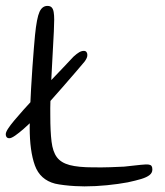

<svg xmlns="http://www.w3.org/2000/svg" viewBox="-20 -628 574 666"><path d="M12.5 -148.5Q8.5 -148.5 5.8 -150Q3 -151.5 1.5 -154.8Q0 -158 0 -162.5Q0 -169.5 7.8 -181.5Q15.5 -193.5 29.2 -209.8Q43 -226 61 -246.5Q84 -272.5 107.5 -297.5Q131 -322.5 153.8 -346Q176.5 -369.5 197 -391.2Q217.5 -413 235 -431.5Q246.5 -442 254.8 -446.8Q263 -451.5 271 -451.5Q277 -451.5 280 -447.5Q283 -443.5 283 -437.5Q283 -435 282.5 -432.2Q282 -429.5 280.8 -426.8Q279.5 -424 277.8 -421Q276 -418 273.5 -414.5Q265 -404 243.8 -379.5Q222.5 -355 195.5 -323.8Q168.5 -292.5 140.5 -261.5Q112.5 -230.5 90.5 -207Q77.5 -194.5 61.8 -180.8Q46 -167 32.8 -157.8Q19.5 -148.5 12.5 -148.5ZM171 9Q119 -4.5 101 -54.2Q83 -104 83 -185.5Q83 -212 84.2 -247.2Q85.5 -282.5 87.8 -320.8Q90 -359 92.5 -395.2Q95 -431.5 97.5 -461Q100 -490.5 101.5 -506.5Q107.5 -566 117 -586.8Q126.5 -607.5 144.5 -607.5Q154.5 -607.5 159.5 -602Q164.5 -596.5 166.2 -586Q168 -575.5 168 -560Q168 -543.5 166.8 -519.2Q165.5 -495 164 -466.5Q162.5 -438 160.8 -406.5Q159 -375 157.5 -343.5Q156 -312 155 -282Q154 -252 154.5 -226Q154.5 -172 158.8 -137Q163 -102 177.2 -82.8Q191.5 -63.5 221.5 -55.5Q251.5 -47.5 303 -47.5Q334.5 -47 363 -48Q391.5 -49 410.5 -50Q447.5 -54 467.5 -56.2Q487.5 -58.5 496.5 -57Q503 -56 505.8 -52Q508.5 -48 508.5 -40Q508.5 -28.5 498.8 -20.8Q489 -13 470 -7.2Q451 -1.5 423 4.5Q391 10.5 351.2 14.5Q311.5 18.5 273 18.5Q259.5 18.5 240.5 17.5Q221.5 16.5 202.8 14.2Q184 12 171 9Z"/></svg>

Font: Gluten ExtraLight
Style: Regular
Weight: 250
Designer: Tyler Finck
Foundry: Etcetera Type Company
Version: Version 1.300